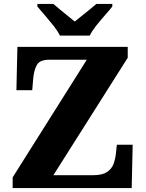

<svg xmlns="http://www.w3.org/2000/svg" viewBox="-20 -951 736 971"><path d="M44 0V-54L419 -649H230Q182 -649 167 -623.5Q152 -598 148 -554L143 -495H63L68 -714H626V-659L250 -65H452Q497 -65 521 -81Q545 -97 554 -121.5Q563 -146 566 -173L571 -219H651L646 0ZM283 -771Q272 -794 251 -820.5Q230 -847 207.5 -873Q185 -899 169 -918V-931H250Q262 -920 282 -904Q302 -888 322.5 -871Q343 -854 358 -842Q373 -854 394 -871Q415 -888 435 -904Q455 -920 467 -931H548V-918Q533 -899 510 -873Q487 -847 466 -820.5Q445 -794 434 -771Z"/></svg>

Font: Noto Serif Tamil ExtraBold
Style: Regular
Weight: 800
Designer: Indian Type Foundry, Tom Grace, and the Monotype Design Team
Foundry: Monotype Imaging Inc.
Version: Version 2.004; ttfautohint (v1.8.4.7-5d5b)